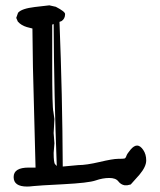

<svg xmlns="http://www.w3.org/2000/svg" viewBox="-20 -685 600 720"><path d="M175.8 -436.5V-592.8L181.2 -594.7C182.1 -418.3 186 -240.9 192.9 -62.5C192.2 -63.2 190.1 -65.4 186.5 -69.3C182.9 -73.2 181.2 -87.4 181.2 -111.8L184.1 -147.5L181.2 -186L184.1 -238.8L180.2 -266.1C177.2 -276.5 175.8 -333.3 175.8 -436.5ZM215.3 -60.5C214.4 -239.9 210.3 -420.7 203.1 -603L210.9 -606C219.7 -611.8 224.1 -620.6 224.1 -632.3C224.1 -638.5 212.4 -647.6 189 -659.7H188.5L165 -665L110.4 -658.7C77.8 -654.8 57.1 -647.8 48.3 -637.7H47.9L41 -618.2V-617.7L46.9 -604L47.4 -603.5C55.5 -594.4 66.6 -587.7 80.6 -583.5L101.6 -578.1L103.5 -434.1L113.3 -56.6H87.9C50.1 -56.6 31.2 -44.9 31.2 -21.5V-20.5C31.2 2.9 48.2 14.6 82 14.6C87.6 14.6 95.7 14 106.4 12.7C117.2 11.4 154.1 9.1 217.3 5.9C280.4 2.6 320.9 -2.1 338.6 -8.3C356.4 -14.5 373.4 -17.6 389.6 -17.6C405.9 -17.6 417.2 -13.4 423.6 -5.1C429.9 3.2 437.8 8.1 447.3 9.8H457L470.2 6.8L502.9 -29.8C519.9 -50 528.3 -67.8 528.3 -83.3C528.3 -98.7 524.6 -111.9 517.1 -122.8C509.6 -133.7 502 -139.2 494.1 -139.2C486.3 -139.2 478.1 -134 469.5 -123.8C460.9 -113.5 455.6 -105.6 453.9 -100.1C452.1 -94.6 449.7 -91.4 446.8 -90.6C443.8 -89.8 435.9 -89.4 422.9 -89.4C409.8 -89.4 386.7 -85.4 353.5 -77.6C320.3 -69.8 293.8 -65.9 273.9 -65.9Z"/></svg>

Font: Drukaatie burti
Style: Regular
Weight: 400
Version: Version 0.14.4